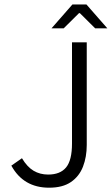

<svg xmlns="http://www.w3.org/2000/svg" viewBox="-20 -852 514 884"><path d="M206.1 12.2Q87.9 12.2 32.2 -89.4L81.1 -123.5Q105 -83.5 134.5 -65.9Q164.1 -48.3 201.7 -48.3Q257.3 -48.3 284.4 -81.3Q311.5 -114.3 311.5 -191.4V-657.2H379.4V-184.6Q379.4 -129.4 362.1 -84.7Q344.7 -40 306.6 -13.9Q268.6 12.2 206.1 12.2ZM217.3 -721.7 313.5 -831.5H377.9L474.1 -721.7H418L347.7 -791.5H343.8L273.4 -721.7Z"/></svg>

Font: Varta Light Light
Style: Regular
Weight: 300
Version: Version 1.004